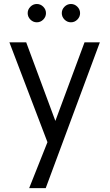

<svg xmlns="http://www.w3.org/2000/svg" viewBox="-20 -694 555 971"><path d="M27.5 0ZM211.2 257.5H127.5L220 25L27.5 -480H112.5L260 -82.5L407.5 -480H485ZM120 -627.5Q120 -646.2 133.8 -660Q147.5 -673.8 166.2 -673.8Q185 -673.8 198.8 -660Q212.5 -646.2 212.5 -627.5Q212.5 -608.8 198.8 -595Q185 -581.2 166.2 -581.2Q147.5 -581.2 133.8 -595Q120 -608.8 120 -627.5ZM292.5 -627.5Q292.5 -646.2 306.2 -660Q320 -673.8 338.8 -673.8Q357.5 -673.8 371.2 -660Q385 -646.2 385 -627.5Q385 -608.8 371.2 -595Q357.5 -581.2 338.8 -581.2Q320 -581.2 306.2 -595Q292.5 -608.8 292.5 -627.5Z"/></svg>

Font: Cambay
Style: Regular
Weight: 400
Version: Version 1.180;PS 001.180;hotconv 1.0.70;makeotf.lib2.5.58329